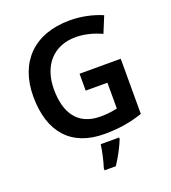

<svg xmlns="http://www.w3.org/2000/svg" viewBox="-165 -845 1056 1187"><g transform="rotate(-20 362.5 -251.5)"><path d="M376 -393V-282H519V-112C489 -106 458 -100 408 -100C256 -100 194 -205 194 -356C194 -513 284 -614 429 -614C492 -614 552 -596 599 -574L643 -681C583 -707 508 -724 431 -724C193 -724 59 -581 59 -358C59 -122 178 10 394 10C496 10 572 -5 647 -30V-393ZM471 71V61H350C345 104 329 171 317 208V221H391C425 171 455 112 471 71Z"/></g></svg>

Font: Noto Sans Balinese SemiBold
Style: Regular
Weight: 600
Designer: Aditya Bayu, David Williams
Foundry: David Williams
Version: Version 2.005